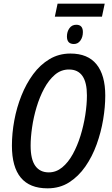

<svg xmlns="http://www.w3.org/2000/svg" viewBox="-20 -1017 613 1047"><path d="M279 -926 294 -997H551L536 -926ZM383 -777Q345 -777 345 -818Q345 -844 358.5 -863Q372 -882 396 -882Q432 -882 432 -842Q432 -815 418.5 -796Q405 -777 383 -777ZM239 10Q45 10 45 -223Q45 -290 58 -360.5Q71 -431 97 -496Q123 -561 161 -612.5Q199 -664 250 -694.5Q301 -725 364 -725Q459 -725 506.5 -666Q554 -607 554 -496Q554 -434 542.5 -365Q531 -296 507 -229.5Q483 -163 445.5 -109Q408 -55 357 -22.5Q306 10 239 10ZM246 -77Q286 -77 319 -104Q352 -131 377 -176.5Q402 -222 419 -277Q436 -332 445 -389.5Q454 -447 454 -497Q454 -638 356 -638Q313 -638 279.5 -609.5Q246 -581 221 -534.5Q196 -488 179.5 -433Q163 -378 155 -322.5Q147 -267 147 -223Q147 -148 172.5 -112.5Q198 -77 246 -77Z"/></svg>

Font: Noto Sans Condensed Medium
Style: Italic
Weight: 500
Width: 3
Italic angle: -12°
Designer: Monotype Design Team
Foundry: Monotype Imaging Inc.
Version: Version 2.013; ttfautohint (v1.8.4.7-5d5b)